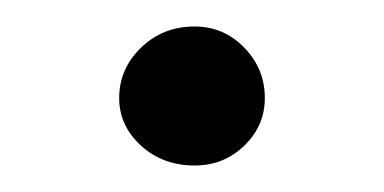

<svg xmlns="http://www.w3.org/2000/svg" viewBox="-20 -260 290 145"><path d="M127 -135Q103 -135 86.5 -150Q70 -165 70 -186Q70 -208 86.5 -224Q103 -240 127 -240Q149 -240 164.5 -224Q180 -208 180 -186Q180 -165 164.5 -150Q149 -135 127 -135Z"/></svg>

Font: Dongle
Style: Bold
Weight: 700
Designer: Yanghee Ryu
Foundry: Yanghee Ryu
Version: Version 2.000